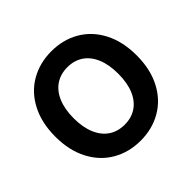

<svg xmlns="http://www.w3.org/2000/svg" viewBox="-175 -905 1103 1103"><g transform="rotate(-45 376.5 -353.5)"><path d="M377 9.8Q282.2 9.8 207 -33.7Q131.8 -77.1 88.9 -159.4Q45.9 -241.7 45.9 -353.5Q45.9 -465.8 88.9 -548.1Q131.8 -630.4 207 -673.6Q282.2 -716.8 377 -716.8Q471.2 -716.8 546.1 -673.6Q621.1 -630.4 664.1 -548.1Q707 -465.8 707 -353.5Q707 -241.2 664.1 -158.9Q621.1 -76.7 546.1 -33.4Q471.2 9.8 377 9.8ZM377 -586.9Q321.8 -586.9 281 -559.8Q240.2 -532.7 217.8 -480.2Q195.3 -427.7 195.3 -353.5Q195.3 -279.3 217.8 -226.8Q240.2 -174.3 281 -147.2Q321.8 -120.1 377 -120.1Q432.1 -120.1 472.7 -147.2Q513.2 -174.3 535.4 -226.6Q557.6 -278.8 557.6 -353.5Q557.6 -428.2 535.4 -480.5Q513.2 -532.7 472.7 -559.8Q432.1 -586.9 377 -586.9Z"/></g></svg>

Font: Pretendard Std
Style: Bold
Weight: 700
Designer: Base glyphs from Inter by Rasmus Andersson; Hangeul glyphs from Noto Sans CJK(Source Han Sans) by Jang Soo-young and Kan
Foundry: Kil Hyung-jin
Version: Version 1.309